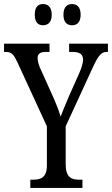

<svg xmlns="http://www.w3.org/2000/svg" viewBox="-23 -930 554 950"><path d="M334 -805C356 -805 376 -818 376 -857C376 -897 356 -910 334 -910C310 -910 291 -897 291 -857C291 -818 310 -805 334 -805ZM190 -805C212 -805 233 -818 233 -857C233 -897 212 -910 190 -910C167 -910 149 -897 149 -857C149 -818 167 -805 190 -805ZM127 0H385V-41H367C332 -41 302 -52 302 -116V-305L436 -596C463 -655 479 -673 503 -673H511V-714H319V-673H336C367 -673 388 -664 388 -635C388 -619 381 -595 370 -570L320 -458C302 -416 287 -380 277 -353C268 -384 254 -419 236 -459L177 -590C170 -604 163 -628 163 -643C163 -659 172 -673 201 -673H222V-714H-3V-673H7C35 -673 46 -659 64 -620L209 -305V-111C209 -52 179 -41 142 -41H127Z"/></svg>

Font: Noto Serif Devanagari ExtraCondensed
Style: Regular
Weight: 400
Width: 2
Designer: Universal Thirst, Indian Type Foundry and the Monotype Design Team
Foundry: Monotype Imaging Inc.
Version: Version 2.004